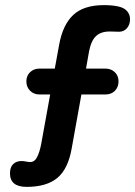

<svg xmlns="http://www.w3.org/2000/svg" viewBox="-20 -725 528 750"><path d="M488 -650Q488 -629 476 -615Q464 -601 445 -601L409 -602Q374 -602 355 -584Q336 -566 328 -525L316 -457H392Q414 -457 428.5 -443Q443 -429 443 -407Q443 -385 429 -370.5Q415 -356 392 -356H298L260 -145Q246 -65 204 -30Q162 5 84 5Q19 5 19 -48Q19 -72 31.5 -84Q44 -96 64 -96Q71 -96 81.5 -94Q92 -92 98 -92Q115 -92 125 -111.5Q135 -131 141 -163L176 -356H134Q112 -356 97.5 -370.5Q83 -385 83 -407Q83 -429 97.5 -443Q112 -457 134 -457H194L211 -550Q225 -628 266 -666.5Q307 -705 386 -705Q417 -705 441 -700Q465 -695 476.5 -681.5Q488 -668 488 -650Z"/></svg>

Font: Quicksand
Style: Bold
Weight: 700
Version: Version 3.000